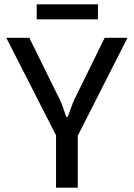

<svg xmlns="http://www.w3.org/2000/svg" viewBox="-20 -864 617 884"><path d="M567 -690 334 -231H243L9 -690H115L255 -406Q264 -387 271 -366.5Q278 -346 285 -326H292Q299 -346 306.5 -366.5Q314 -387 322 -405L462 -690ZM338 -299V0H238V-299ZM431 -844V-775H149V-844Z"/></svg>

Font: Exo 2 Medium
Style: Regular
Weight: 500
Designer: Natanael Gama
Foundry: Natanael Gama
Version: Version 2.010